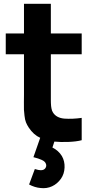

<svg xmlns="http://www.w3.org/2000/svg" viewBox="-20 -739 523 1012"><path d="M248 -453.1V-247.1Q248 -241.2 248 -229Q248 -216.8 248 -211.2Q248 -205.6 248.3 -195.8Q248.5 -186 249.3 -180.4Q250 -174.8 251.2 -167.7Q252.4 -160.6 254.4 -155.5Q256.3 -150.4 259.3 -146Q276.9 -117.7 318.8 -113.8Q362.3 -110.8 410.6 -117.7V0Q383.8 7.3 341.1 9Q298.3 10.7 266.6 7.3L256.3 38.6Q288.6 54.7 306.2 83.5Q321.8 110.4 320.3 144.3Q318.8 178.2 301.3 203.1Q282.2 230 254.4 242.9Q226.6 255.9 193.8 252Q163.6 249.5 133.3 233.4L163.6 151.9Q183.1 158.2 194.8 158.2Q211.4 158.2 218.8 147.9Q225.6 138.2 223.1 127.9Q221.2 120.1 215.8 114.3Q210.4 108.4 199.2 103.5Q188 98.6 180.7 96.4Q173.3 94.2 156.2 89.4L191.9 -12.7Q157.2 -27.8 131.3 -66.9Q122.6 -80.1 116.9 -94Q111.3 -107.9 109.1 -129.6Q106.9 -151.4 106.2 -160.4Q105.5 -169.4 106 -201.2Q106.4 -232.9 106.4 -238.8V-453.1H10.3V-562.5H106.4V-718.8H248V-562.5H410.6V-453.1Z"/></svg>

Font: Manrope3 ExtraBold
Style: Bold
Weight: 800
Width: 4
Designer: Mikhail Sharanda
Foundry: Mikhail Sharanda
Version: Version 3.000;PS 003.000;hotconv 1.0.88;makeotf.lib2.5.64775